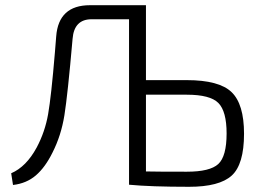

<svg xmlns="http://www.w3.org/2000/svg" viewBox="-20 -710 1008 738"><path d="M541 -402H698Q822 -402 870 -356Q918 -310 918 -196Q918 -78 870.5 -35Q823 8 707 8Q559 8 476 0V-2V-636H332Q265 -636 259 -561Q240 -344 227.5 -266.5Q215 -189 182 -124Q154 -67 118 -36Q82 -5 30 1L23 -44Q81 -69 121 -143Q153 -203 165 -271.5Q177 -340 191 -508Q194 -548 196 -570Q205 -690 326 -690H541ZM541 -346V-51Q580 -50 698 -50Q787 -50 819 -79.5Q851 -109 851 -197Q851 -282 819.5 -314Q788 -346 698 -346Z"/></svg>

Font: Exo 2.0 Light
Style: Regular
Weight: 300
Designer: Natanael Gama
Version: Version 1.001;PS 001.001;hotconv 1.0.70;makeotf.lib2.5.58329